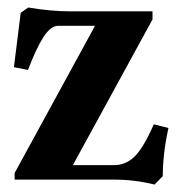

<svg xmlns="http://www.w3.org/2000/svg" viewBox="-20 -479 486 512"><path d="M392.1 13.2Q339.4 0 286.1 0H19V-17.6L233.4 -410.2H135.3Q115.2 -410.2 95.7 -379.9Q75.7 -348.6 54.7 -292.5L17.1 -299.8L35.2 -444.8L55.2 -459Q115.2 -448.7 170.9 -448.7H386.7V-427.2L174.3 -38.6H284.2Q315.9 -38.6 339.6 -62.3Q363.3 -85.9 390.1 -147.5L429.2 -137.7Q414.1 -69.3 414.1 -9.3Z"/></svg>

Font: Elstob 8pt
Style: Bold
Weight: 700
Designer: Peter S. Baker
Version: Version 1.015